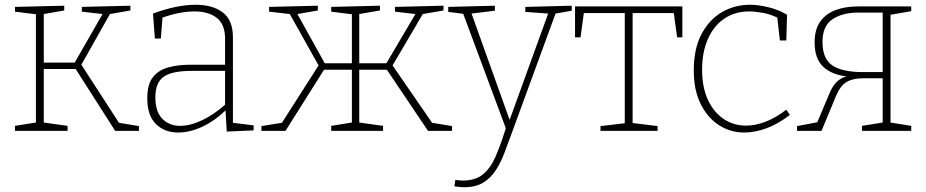

<svg xmlns="http://www.w3.org/2000/svg" viewBox="-20 -550 3893 807"><path d="M43 0V-21L131 -35V-490L43 -501V-521L250 -526V-506L164 -491V-287H294L411 -491L324 -501V-521L528 -526V-506L442 -491L322 -278L480 -34L564 -20V0H464L298 -260H164V-35L264 -21V0Z M933 3 928 -86Q883 -42 830.5 -17.5Q778 7 729 7Q672 7 635.5 -28.5Q599 -64 599 -137Q599 -196 623 -226Q647 -256 688 -267Q729 -278 781 -278H926V-387Q926 -448 891 -475Q856 -502 798 -502Q736 -502 663 -476L656 -388H631L623 -493Q723 -530 803 -530Q873 -530 916 -498Q959 -466 959 -393V-34L1046 -23V-2ZM633 -141Q633 -80 662.5 -50.5Q692 -21 737 -21Q779 -21 829 -44.5Q879 -68 926 -110V-252H785Q703 -252 668 -227.5Q633 -203 633 -141Z M1079 0V-20L1165 -34L1319 -275L1198 -491L1111 -501V-521L1316 -526V-506L1230 -491L1345 -284H1459V-490L1372 -501V-521L1577 -526V-506L1490 -491V-284H1604L1726 -491L1640 -501V-521L1844 -526V-506L1757 -491L1630 -275L1796 -34L1880 -20V0H1779L1606 -257H1490V-35L1590 -21V0H1372V-21L1459 -35V-257H1342L1180 0Z M1890 233 1894 206Q1902 207 1909.5 208Q1917 209 1925 209Q1977 209 2009 183.5Q2041 158 2062.5 109Q2084 60 2106 -11L1927 -492L1864 -500V-521L2060 -526V-505L1962 -493L2122 -46L2284 -493L2188 -500V-521L2383 -526V-505L2315 -493L2133 4Q2116 50 2100.5 91.5Q2085 133 2063.5 166Q2042 199 2010.5 218Q1979 237 1930 237Q1914 237 1890 233Z M2504 0V-20L2606 -32V-495H2434L2420 -393H2397V-523H2848V-393H2826L2812 -495H2639V-33L2744 -20V0Z M3109 7Q3049 7 3001 -24.5Q2953 -56 2924.5 -114Q2896 -172 2896 -254Q2896 -345 2928.5 -406.5Q2961 -468 3014.5 -499Q3068 -530 3133 -530Q3165 -530 3208 -520Q3251 -510 3288 -488L3285 -380H3258L3247 -476Q3216 -491 3184 -496.5Q3152 -502 3129 -502Q3070 -502 3025.5 -472.5Q2981 -443 2956 -387.5Q2931 -332 2931 -257Q2931 -183 2955.5 -130.5Q2980 -78 3021.5 -50Q3063 -22 3116 -22Q3155 -22 3198 -38.5Q3241 -55 3285 -89L3300 -67Q3251 -29 3202 -11Q3153 7 3109 7Z M3330 0V-20L3415 -36L3467 -159Q3491 -217 3538 -229Q3476 -236 3440 -269.5Q3404 -303 3404 -372Q3404 -427 3428 -460Q3452 -493 3493 -508Q3534 -523 3586 -523H3810V-503L3723 -488V-35L3810 -21V0H3603V-21L3690 -35V-221H3607Q3565 -221 3538.5 -205.5Q3512 -190 3494 -147L3433 0ZM3607 -247H3690V-497H3585Q3521 -497 3479 -469Q3437 -441 3437 -374Q3437 -303 3478.5 -275Q3520 -247 3607 -247Z"/></svg>

Font: Bitter ExtraLight
Style: Regular
Weight: 200
Designer: Sol Matas, and Bitter project Authors
Foundry: Sol Matas
Version: Version 2.001